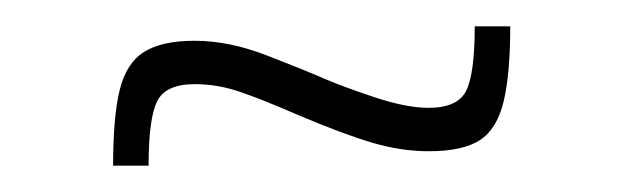

<svg xmlns="http://www.w3.org/2000/svg" viewBox="-20 -375 474 146"><path d="M66 -249Q66 -286 71 -306.5Q76 -327 89.5 -335.5Q103 -344 128 -344Q154 -344 182.5 -333Q211 -322 227 -315Q241 -309 265 -301Q289 -293 306 -293Q328 -293 334.5 -306Q341 -319 341 -355H368Q368 -319 363 -298Q358 -277 345 -268.5Q332 -260 306 -260Q285 -260 263 -266.5Q241 -273 208 -287Q178 -300 161.5 -305.5Q145 -311 128 -311Q106 -311 99.5 -298Q93 -285 93 -249Z"/></svg>

Font: Saira Thin Condensed
Style: Regular
Weight: 100
Width: 3
Version: Version 1.101